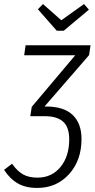

<svg xmlns="http://www.w3.org/2000/svg" viewBox="-36 -906 462 937"><path d="M274.9 -755.9H241.2L148.9 -860.8L173.8 -886.2L263.2 -807.1L374 -886.2L397.9 -858.9ZM405.8 -685.1 398.9 -637.2 181.2 -386.2H189Q275.4 -386.2 318.6 -345Q361.8 -303.7 361.8 -228Q361.8 -123 300.8 -55.9Q239.7 11.2 146 11.2Q89.4 11.2 50.8 -11Q12.2 -33.2 -16.1 -77.1L22.9 -106.9Q48.3 -70.8 76.4 -54.9Q104.5 -39.1 147 -39.1Q216.3 -39.1 259 -90.8Q301.8 -142.6 301.8 -226.1Q301.8 -285.6 272 -312.3Q242.2 -338.9 184.1 -338.9H111.8L119.1 -384.8L331.1 -636.2H82L88.9 -685.1Z"/></svg>

Font: Fira Sans Compressed Light
Style: Italic
Weight: 300
Width: 3
Italic angle: -8°
Designer: Carrois Corporate & Edenspiekermann AG
Foundry: Carrois Corporate GbR & Edenspiekermann AG
Version: Version 4.203;PS 004.203;hotconv 1.0.88;makeotf.lib2.5.64775